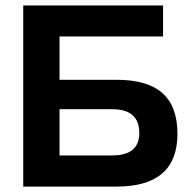

<svg xmlns="http://www.w3.org/2000/svg" viewBox="-20 -690 718 710"><path d="M65.9 0V-669.9H583V-555.2H200.2V-395H411.1Q524.9 -395 580.6 -345.7Q636.2 -296.4 636.2 -194.8Q636.2 0 411.1 0ZM200.2 -115.2H395Q495.1 -115.2 495.1 -198.2Q495.1 -286.1 395 -286.1H200.2Z"/></svg>

Font: LT Wave Text Bold
Style: Regular
Weight: 700
Designer: Daniel Lyons
Version: Version 2.5 (Glyphs App)